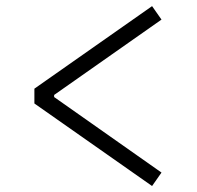

<svg xmlns="http://www.w3.org/2000/svg" viewBox="-20 -648 660 642"><path d="M520 -582.5 161 -330.5V-323.5L520 -71L488.5 -26L95 -302V-351.5L488.5 -627.5Z"/></svg>

Font: Monaspace Argon Var
Style: Regular
Weight: 400
Designer: Riley Cran and the Lettermatic Team
Version: Version 1.000 (Monaspace Argon Var)